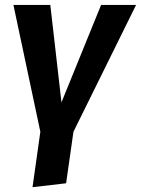

<svg xmlns="http://www.w3.org/2000/svg" viewBox="-20 -550 580 790"><path d="M540 -529.8 282.2 -7.8 252 204.1 113.8 220.2 146 -7.8 35.2 -529.8H187L232.9 -128.9L396 -529.8Z"/></svg>

Font: FiraGO SemiBold
Style: Italic
Weight: 600
Italic angle: -8°
Designer: bBox Type GmbH
Foundry: bBox Type GmbH
Version: Version 1.001;PS 001.001;hotconv 1.0.88;makeotf.lib2.5.64775